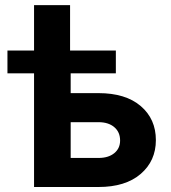

<svg xmlns="http://www.w3.org/2000/svg" viewBox="-20 -748 684 768"><path d="M9.8 -454.6V-545.9H116.2V-727.5H260.3V-545.9H443.4V-454.6H262.7V-375.5H374Q482.4 -375.5 543 -323.7Q603.5 -272 603.5 -187.5Q603.5 -104.5 542.7 -52.2Q481.9 0 374 0H116.2V-454.6ZM262.7 -259.3V-116.2H374Q413.6 -116.2 437 -135.3Q460.4 -154.3 460.4 -186Q460.4 -219.7 437 -239.5Q413.6 -259.3 374 -259.3Z"/></svg>

Font: Inter
Style: Bold
Weight: 700
Designer: Rasmus Andersson
Foundry: rsms
Version: Version 4.001;git-9221beed3